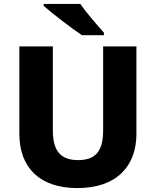

<svg xmlns="http://www.w3.org/2000/svg" viewBox="-20 -1017 796 981"><path d="M390 -997H203V-987C246 -949 347 -871 399 -837H511V-850C478 -887 421 -952 390 -997ZM677 -333V-780H507V-352C507 -245 469 -199 379 -199C294 -199 250 -241 250 -351V-780H79V-332C79 -161 183 -56 375 -56C578 -56 677 -170 677 -333Z"/></svg>

Font: Noto Sans Malayalam UI ExtraBold
Style: Regular
Weight: 800
Designer: Jelle Bosma - Monotype Design Team
Foundry: Monotype Imaging Inc.
Version: Version 2.104